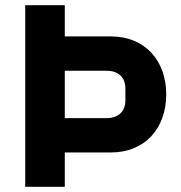

<svg xmlns="http://www.w3.org/2000/svg" viewBox="-20 -718 696 738"><path d="M77 0H229V-132H407C537 -132 619 -225 619 -355C619 -485 537 -578 407 -578H229V-698H77ZM229 -264V-446H389C434 -446 462 -422 462 -377V-333C462 -288 434 -264 389 -264Z"/></svg>

Font: Braiins Sans
Style: Bold
Weight: 700
Designer: Mike Abbink, Paul van der Laan, Pieter van Rosmalen, Jiri Chlebus, Lubos Buracinsky
Foundry: Bold Monday, Sudetype
Version: Version 1.000;hotconv 1.0.109;makeotfexe 2.5.65596